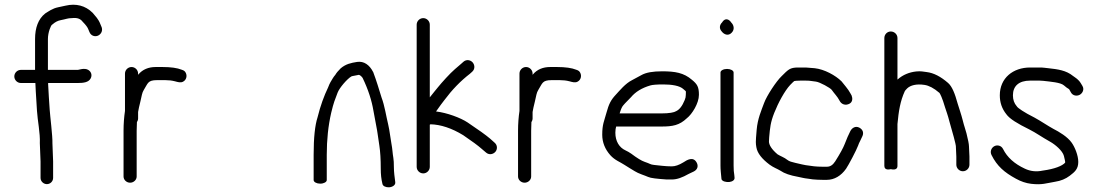

<svg xmlns="http://www.w3.org/2000/svg" viewBox="-20 -764 4611 805"><path d="M202.7 -18V-87.1L199.8 -163.4C200.9 -192.5 189.8 -279.6 188.4 -303.4C187.6 -317.3 181.8 -398.1 181.8 -411.3V-416H306.5C330.1 -416 351.1 -418.6 360 -435C367.5 -448.7 362.5 -464.1 349 -471.5C333.1 -480.1 310.4 -471 306.5 -471H180.9V-600.5C180.9 -629.1 193.7 -658.1 198 -660.3L199.2 -661L200.3 -661.9C211.5 -671.8 222.7 -677.3 234 -679.4C258.1 -683.9 263.7 -688 280.9 -688H281.6L282.2 -688.1C304.3 -690.6 317.5 -685 326.5 -673L327 -672.3L327.7 -671.7C340.3 -659 347.4 -648.7 349.8 -642.2L349.9 -642L354.7 -630.4C361.1 -613.6 377.6 -609.1 390.3 -614.3C402.1 -619.1 411.8 -633.1 406.4 -649.5L406.2 -649.9L401.1 -662.1C392.6 -684.9 380.1 -695.8 369.3 -709.3L368.8 -709.8L368.4 -710.3C337.9 -740.8 298.1 -750.5 254.6 -740.2C247.9 -738.6 237.8 -736.4 224.5 -733.7C199.6 -728.7 183.7 -716.2 170.7 -708.3L170 -707.9L169.3 -707.4C140.5 -684.5 127 -647.6 127 -600.5V-471H67.5C52.5 -471 40 -458.5 40 -443.5C40 -428.5 52.5 -416 67.5 -416H128.3C128.6 -408.3 129.2 -395.9 130 -380.9L132.5 -340.7C133.5 -324.7 134.4 -311 135 -299.7C137.4 -259 149 -205.2 147 -163.9L147 -163.4L150 -86.7V-18C150 -3.8 162.3 8 176.6 8C190.9 8 202.7 -3.8 202.7 -18Z M504 -298.9C500.2 -273.7 498 -244.4 498 -216.6V-24.1C498 -9.8 510.5 2 525.5 2C540.5 2 553 -9.8 553 -24V-215.8C553 -227.6 553.3 -238.7 554 -249.2L554 -249.5V-251.8C556.2 -254.8 559 -261.5 559 -266.9V-294.4C560.6 -304.3 563.8 -319.7 568.7 -338.8C574.8 -363.2 574.9 -374.3 583.2 -387.4C600.4 -414.5 598.8 -428 638.5 -428H673C687.7 -428 701.1 -426.4 713.3 -423.2C726.6 -419.7 736.8 -416.2 747.1 -421.3C762 -428.8 765.1 -446.2 759 -458.3C755.9 -464.4 752.5 -468.5 741.8 -471.7C723.4 -479.2 696.1 -483 661.7 -483H632.5C602.8 -483 577.9 -472.8 560.4 -452C559.8 -451.3 559.6 -451.1 559 -450.3V-455.5C559 -470.5 546.5 -483 531.5 -483C516.5 -483 504 -470.5 504 -455.5Z M1322.5 6C1337.5 6 1350 -0.8 1350 -9V-115C1350 -178.1 1356.2 -236.7 1368.5 -290.6C1379.7 -337.3 1383.8 -344 1395.6 -375.8C1403.8 -396.7 1435.5 -433.2 1453.2 -443.6C1457.6 -445.8 1469.3 -446.5 1484.5 -450.2C1487.1 -449.8 1493.3 -447.1 1500.1 -437.8C1524.2 -388.1 1538.6 -342 1545.7 -299.7C1548.6 -282.8 1552.1 -264 1556.2 -243.3C1565.5 -195.4 1562 -206.1 1570.6 -153C1574.4 -128.1 1576.4 -96.1 1576.4 -57C1576.4 -33.1 1578.5 -12.9 1583.4 6.7C1584.8 16.7 1598.8 22.1 1611.8 21.3C1625.8 20.3 1639.6 11.7 1637.1 -1.2C1634.8 -18.7 1631.4 -42.4 1631.4 -64.2C1631.4 -80.3 1630.8 -92.6 1629.2 -102C1625.6 -121.7 1625.9 -137.4 1621 -162.5C1615.8 -190.4 1614.2 -213.7 1607.6 -241.9C1598.9 -277.2 1592.9 -320.5 1579.6 -355.5C1568.8 -390.1 1559 -424.1 1544.3 -463L1544.1 -462.6L1543.9 -463C1529.3 -491.6 1506 -508.6 1477.4 -504.4C1451.8 -500.4 1429.9 -495.8 1408.3 -477.4C1397.1 -466.3 1390.5 -458.3 1385.9 -450.3C1382 -445.8 1378.5 -441.1 1375.4 -436C1368.5 -424 1362.8 -417 1355.7 -397.6C1338.6 -362 1323.4 -320.7 1311.5 -272.4C1300.5 -239 1295 -186.1 1295 -115V-9C1295 -0.8 1307.5 6 1322.5 6Z M1727 -64.5C1727 -49.5 1739.5 -37 1754.5 -37C1769.5 -37 1782 -49.5 1782 -64.5V-241.1C1782 -241.1 1783.3 -241.8 1785 -242.9C1827.1 -241.9 1873.7 -226.9 1922.4 -197C1959.1 -172.1 1984.8 -153 1998.2 -141.1L2018.4 -123.9C2032.5 -112.3 2049.7 -118.2 2057.8 -128.5C2065.7 -138.5 2066.3 -155.3 2053.5 -166L2034.6 -182.9C2017.2 -197.7 1986.3 -219.9 1940.5 -250.6C1911 -270.2 1854.1 -291.3 1808.2 -296.7C1819.1 -313.2 1839.6 -339.6 1842.6 -343.6C1875.3 -387.6 1911.1 -424.6 1950.1 -454.6L1950.4 -454.9L1959.7 -463.2C1973.6 -475.8 1969.9 -493.9 1960.7 -503.4C1952.1 -512.3 1935.6 -516.3 1922.8 -504.8L1913.8 -496.8C1907.9 -491.6 1899 -484 1887.4 -474.1C1867.3 -457 1831.9 -417.7 1816.7 -398.8C1809.5 -389.8 1796.5 -374.5 1782 -355.8V-660.5C1782 -675.5 1769.5 -688 1754.5 -688C1739.5 -688 1727 -675.5 1727 -660.5Z M2158 -298.9C2154.2 -273.7 2152 -244.4 2152 -216.6V-24.1C2152 -9.8 2164.5 2 2179.5 2C2194.5 2 2207 -9.8 2207 -24V-215.8C2207 -227.6 2207.3 -238.7 2208 -249.2L2208 -249.5V-251.8C2210.2 -254.8 2213 -261.5 2213 -266.9V-294.4C2214.6 -304.3 2217.8 -319.7 2222.7 -338.8C2228.8 -363.2 2228.9 -374.3 2237.2 -387.4C2254.4 -414.5 2252.8 -428 2292.5 -428H2327C2341.7 -428 2355.1 -426.4 2367.3 -423.2C2380.6 -419.7 2390.8 -416.2 2401.1 -421.3C2416 -428.8 2419.1 -446.2 2413 -458.3C2409.9 -464.4 2406.5 -468.5 2395.8 -471.7C2377.4 -479.2 2350.1 -483 2315.7 -483H2286.5C2256.8 -483 2231.9 -472.8 2214.4 -452C2213.8 -451.3 2213.6 -451.1 2213 -450.3V-455.5C2213 -470.5 2200.5 -483 2185.5 -483C2170.5 -483 2158 -470.5 2158 -455.5Z M2589.2 -317C2591.6 -321.1 2603.9 -335.2 2625.8 -356.7C2644.5 -379 2671 -395.3 2707 -405.9C2714.9 -408.3 2733.4 -410 2760.6 -410C2795.5 -410 2830.5 -405.1 2846 -389.7C2858.8 -377.7 2855.4 -386.7 2855.4 -366C2855.4 -358.6 2854 -352 2850.8 -344.6C2840.5 -319 2828.6 -304.7 2815.9 -298.5L2815.3 -298.2L2814.8 -297.9C2806.6 -292.5 2785.8 -288.5 2753.4 -288.5L2577.9 -288.5C2580.9 -298.4 2584.5 -308.9 2589.2 -317ZM2753.4 -233.5C2800 -233.5 2828.6 -238.6 2859.7 -268.2C2881.6 -285.2 2910.4 -330.9 2910.4 -366.5C2910.4 -399.8 2903.3 -411.2 2881.1 -429.4C2847 -458.9 2810.5 -465 2756 -465C2717.5 -465 2688.5 -460.3 2668.4 -448.7C2655.5 -441.7 2642.8 -434.8 2630.2 -428.1C2601.8 -414 2578.1 -384.2 2561.6 -366.6C2540.8 -344.3 2532.6 -327.4 2522.7 -291.3C2513 -255.2 2505 -243.6 2505 -199C2505 -167.2 2516.7 -138.2 2539 -113.2C2557.9 -92.1 2580.9 -84.4 2597.5 -73.2C2613.2 -62.5 2627.3 -55.3 2641 -46.4C2656.4 -36.2 2684 -28.4 2697.4 -22.2C2708.8 -17 2732.5 -14.6 2774.3 -11.5L2774.6 -11.5H2797.5C2818.5 -11.5 2840.8 -19.7 2867.4 -34.8L2888.4 -44.8C2895.4 -48.3 2901.8 -53.6 2904.1 -62.2C2906 -69.5 2904.1 -76.7 2900.9 -82.5C2886.4 -109 2861.1 -93.9 2844.7 -83C2826.8 -72 2810.7 -66.5 2796.4 -66.5C2769.9 -66.5 2744.1 -70.3 2722.9 -72.4C2705.2 -74.2 2707.4 -77.4 2681.9 -85.8C2670.3 -89.7 2651.3 -101 2626.4 -119.8C2618.7 -125.2 2610.7 -129.7 2602.7 -133.4C2576.1 -145.5 2560 -172.1 2560 -207.5C2560 -220.3 2561.4 -225.4 2563.4 -233.5Z M3000.8 -460V-70C3000.8 -61.3 3001.2 -52.4 3002.1 -43.2L3004.9 -13.5L3004.9 -13C3008 -3.1 3025.3 0.3 3038 -1C3049.4 -2.4 3061.9 -8.4 3059.6 -20.8L3058.6 -31.3L3058.5 -31.9C3056.8 -40 3055.8 -52.9 3055.8 -70V-460C3055.8 -468.2 3043.3 -475 3028.3 -475C3013.2 -475 3000.8 -468.2 3000.8 -460ZM3007.2 -669.7C2996.9 -659.6 2994.5 -644.4 3005.8 -632.3C3015.5 -619.2 3033.6 -611.8 3047.6 -626.8C3061.7 -640.9 3056.1 -659.8 3046.2 -669.2C3037.1 -683.7 3019.9 -691.1 3007.2 -669.7Z M3325.8 -481C3310.6 -481 3298.2 -479 3288.6 -472.9C3280 -467.5 3270.4 -458.3 3257.3 -444.9C3234.7 -423.6 3194.5 -362.3 3183.5 -331.9C3172 -300.2 3156.4 -266.8 3152.4 -219.1C3150.1 -192.7 3149 -176.5 3149 -168.9C3149 -161.7 3149.8 -153.9 3151.2 -146.7C3155.3 -121.4 3175.2 -97.3 3206.7 -73.6C3223 -61.5 3239 -56.4 3252.3 -48.2C3269.1 -36.6 3293 -28.5 3326 -22.6C3339.3 -20.2 3349.9 -16.6 3367.3 -14.9L3386.7 -12.1L3387 -12C3401.4 -10.7 3415 -10 3427.7 -10H3447.2C3477.6 -10 3506.3 -26.5 3527.4 -56.7C3537.7 -71.6 3571.1 -134.9 3577.7 -153.4C3580.3 -160.9 3582.8 -166.6 3584.9 -170.3L3585.2 -170.7L3595.3 -192C3598.3 -198 3599.9 -205.6 3597.5 -213C3595 -220.3 3589.3 -225.3 3583.3 -228.6C3567.1 -237.5 3551.6 -227.9 3544.6 -213.1C3535.4 -193.6 3532.5 -188.7 3521.6 -160.1C3515.7 -144.6 3502 -119.4 3481.7 -87.4C3471.6 -71.7 3460.5 -65 3447.2 -65H3427.7C3415.8 -65 3403.8 -65.6 3392.7 -66.8L3372.4 -69.6C3363.3 -70.5 3353.8 -72.1 3342.3 -74.7L3314.7 -81.1C3300 -84.5 3289 -87.3 3281.5 -93.4C3269 -103.7 3251.4 -109.7 3240.2 -116.8C3215.1 -137.9 3204 -156.7 3204 -170.7C3204 -175.5 3204.3 -181.6 3205 -188.9C3208.5 -228.3 3210.4 -250.8 3226.1 -290.6C3242.9 -333.1 3270.2 -383.6 3293 -407.8C3301.7 -416.9 3307.9 -422.7 3310.1 -424.2C3311.8 -424.7 3321.4 -426 3335.8 -426H3357.4C3376.1 -426 3378.5 -424.5 3401 -421.8C3417.3 -419.9 3461.6 -395.2 3467 -387.4C3477.9 -371.7 3491.4 -359 3499.8 -342.2C3508 -325.6 3525.6 -320.5 3541.8 -329.3C3555.2 -336.6 3555.1 -352 3550.7 -363.1L3550.4 -363.9L3545.2 -373.2C3536.3 -390.4 3517.4 -410.9 3509.1 -422L3508.5 -422.7L3507.9 -423.3C3483.6 -447.6 3436.2 -473.8 3395.9 -478L3358.3 -481Z M4044.6 -73.5V-107.8L4042.6 -150.8C4042.4 -160.6 4039.1 -177.2 4032.2 -204.8L4025 -229.2C4022.4 -237.3 4019.5 -247.2 4016.2 -260.5C4010.3 -284.1 4000.9 -310.6 3995.1 -329.9C3983.4 -372.8 3971.5 -402 3954.8 -416.4C3924.6 -442.6 3895.1 -458.3 3865.2 -461.9C3853.1 -463.4 3839.9 -466.5 3821.5 -464.4C3791.8 -461.2 3765.5 -450.2 3744.1 -431.4C3743.3 -430.7 3743.5 -430.9 3742.8 -430.3V-604.5C3742.8 -620.1 3729.7 -632 3714.8 -632C3699 -632 3687.8 -618.9 3687.8 -604.5V-68.5C3687.8 -47.8 3711.4 -54.1 3715.3 -54.8C3716.2 -54.6 3742.8 -46.8 3742.8 -68.5V-243.9C3747.7 -297.1 3754.3 -339.9 3773.6 -381.8C3774.4 -383.4 3777.8 -388 3784.1 -393.9C3797.4 -406.2 3821.6 -413.3 3856.4 -408C3874.7 -405.2 3895.4 -394.7 3918.3 -374.9L3918.6 -374.7L3918.8 -374.5C3920.9 -372.6 3931.2 -352.7 3942.1 -314.6C3944.2 -307.1 3947.1 -298.4 3950.9 -288.2C3956.3 -273.4 3966.1 -232.3 3972.1 -213.8L3979 -189.2C3984.9 -167.6 3987.6 -153.8 3987.6 -152.2L3989.6 -107.2V-73.5C3989.6 -58.5 4002.1 -46 4017.1 -46C4032.1 -46 4044.6 -58.5 4044.6 -73.5Z M4199.4 -284.9C4213.1 -265.7 4246.3 -245.5 4295.8 -221.2C4324.9 -206.6 4346.8 -189.9 4383.1 -169.7C4403.2 -158.6 4435.2 -132.1 4440.7 -110.1C4444 -96.9 4445.7 -88.3 4445.9 -85.8C4445.9 -84.8 4445.9 -84 4445.7 -81.8C4433.4 -68.4 4402.1 -55.6 4352.9 -48.9L4352.4 -48.8L4352 -48.8C4324.9 -42.9 4300.1 -45.7 4276.7 -56.9C4233.3 -77 4202.9 -104.4 4185.6 -139.1C4177.7 -154.9 4160.3 -157.2 4148.8 -151C4137.3 -144.9 4129.4 -129.5 4137.2 -113.9C4160.5 -67.3 4191.1 -41.1 4239.4 -14.8C4260.4 -3.1 4281.5 4.1 4303.5 6.7C4349.1 12 4365.4 4.4 4404.3 -2.1C4427.4 -5.6 4447.8 -13.9 4465 -27C4486.1 -43.1 4500.9 -55.3 4500.9 -85C4500.9 -112.3 4486.8 -146.5 4473.6 -165.3C4455.7 -190.9 4420.6 -211.4 4396.5 -223.7C4374 -235.8 4344 -256.5 4317.7 -270.8C4272.4 -293.4 4247.7 -311.2 4244 -317.1L4243.5 -318L4242.8 -318.7C4232.3 -330.8 4226.9 -345.5 4226.9 -364.5C4226.9 -403.4 4252.2 -426 4298.8 -426H4338.6C4343.7 -426 4348.8 -425.7 4353.9 -425.1C4384.7 -421.4 4426.4 -418.6 4440.6 -406.1C4448.9 -398.9 4455.4 -393.9 4462.4 -390.1C4462.5 -389.9 4463.3 -388.9 4464.4 -386.7L4469.4 -377.7C4477.7 -361.1 4496.4 -360.4 4507.6 -366.9C4518.1 -373 4527.5 -388.4 4518.2 -403.9L4512.2 -413.9C4501.9 -431.5 4489.7 -437.4 4479.2 -445.3C4449.9 -469.3 4414.5 -473.7 4376.3 -477.9L4358.7 -479.9C4352.4 -480.7 4345.7 -481 4338.6 -481H4298.8C4227.7 -481 4171.9 -436.9 4171.9 -364.5C4171.9 -334.4 4180.6 -308.4 4199.4 -284.9Z"/></svg>

Font: MewTooHand
Style: BdCond
Weight: 400
Designer: Mew Too, Robert Jablonski
Version: Version 0.77